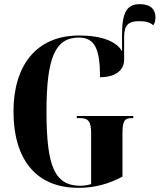

<svg xmlns="http://www.w3.org/2000/svg" viewBox="-20 -895 769 925"><path d="M358 10C435 10 502 -8 570 -44V-250C570 -308 577 -326 614 -326H622V-336H350V-326H365C407 -326 419 -308 419 -254V-8C402 -3 384 0 369 0C244 0 204 -90 204 -358C204 -618 246 -714 360 -714C435 -714 462 -662 462 -523C542 -523 578 -561 578 -607V-715C578 -774 597 -793 652 -793C683 -793 706 -786 718 -773C725 -781 729 -795 729 -811C729 -851 704 -875 654 -875C593 -875 568 -839 568 -728V-648C542 -694 473 -724 361 -724C154 -724 45 -578 45 -358C45 -135 147 10 358 10Z"/></svg>

Font: Noto Serif Display ExtraCondensed ExtraBold
Style: Regular
Weight: 800
Width: 2
Designer: Monotype Design Team
Foundry: Monotype Imaging Inc.
Version: Version 2.009